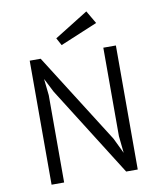

<svg xmlns="http://www.w3.org/2000/svg" viewBox="-102 -1058 955 1139"><g transform="rotate(-10 375.0 -488.5)"><path d="M115.2 -747.1H181.2L524.9 -204.1L569.3 -111.8L558.6 -214.4V-747.1H634.3V0H564.5L223.1 -541.5L180.2 -625.5L190.9 -525.9V0H115.2ZM293.5 -850.1 496.6 -976.6 542 -898.9 317.9 -805.2Z"/></g></svg>

Font: Armata
Style: Regular
Weight: 400
Designer: Viktoriya Grabowska
Foundry: Viktoriya Grabowska
Version: Version 1.002